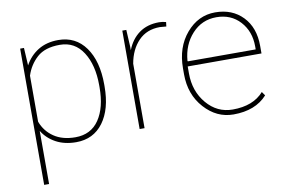

<svg xmlns="http://www.w3.org/2000/svg" viewBox="-77 -675 1528 1015"><g transform="rotate(-10 687.0 -167.5)"><path d="M460.9 -264.6Q460.9 -374.5 416.7 -443.1Q372.6 -511.7 292.5 -511.7Q212.4 -511.7 169.9 -473.1Q127.4 -434.6 109.4 -378.4V-131.3Q128.9 -78.6 174.8 -47.4Q220.7 -16.1 290 -16.1Q373.5 -16.1 417.2 -80.6Q460.9 -145 460.9 -254.4ZM487.8 -254.4Q487.8 -132.3 435.1 -61Q382.3 10.3 289.6 10.3Q227.5 10.3 181.4 -14.6Q135.3 -39.6 109.4 -82V203.1H83V-528.3H103.5L108.9 -433.6Q135.3 -482.4 180.7 -510.3Q226.1 -538.1 288.6 -538.1Q381.8 -538.1 434.8 -464.1Q487.8 -390.1 487.8 -264.6Z M657.7 0H631.3V-528.3H652.8L657.7 -436.5V-418.5Q679.7 -475.1 723.1 -506.6Q766.6 -538.1 830.1 -538.1Q848.1 -538.1 867.2 -532.7L864.3 -509.3L830.1 -512.2Q759.3 -512.2 715.1 -466.6Q670.9 -420.9 657.7 -346.2Z M942.9 -311 944.3 -308.1H1308.6V-324.2Q1308.6 -404.8 1259.8 -458.3Q1210.9 -511.7 1132.8 -511.7Q1054.7 -511.7 1002.2 -454.3Q949.7 -397 942.9 -311ZM912.6 -244.1V-275.4Q912.6 -389.2 976.1 -463.6Q1039.6 -538.1 1130.9 -538.1Q1222.2 -538.1 1278.6 -479.5Q1335 -420.9 1335 -322.3V-281.7H939V-244.1Q939 -148.4 995.1 -82.3Q1051.3 -16.1 1134.3 -16.1Q1244.6 -16.1 1301.3 -80.6L1315.4 -60.1Q1252 10.3 1134.3 10.3Q1043.9 10.3 978.3 -62.7Q912.6 -135.7 912.6 -244.1Z"/></g></svg>

Font: Roboto-Thin
Style: Regular
Weight: 250
Designer: Google
Version: Version 1.100141; 2013; ttfautohint (v0.94.14-c901) -l 8 -r 